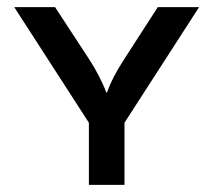

<svg xmlns="http://www.w3.org/2000/svg" viewBox="-20 -520 600 540"><path d="M230 -174.8 20 -500H134.8L232.9 -350.1Q247.1 -328.1 258.5 -305.4Q270 -282.7 274.4 -271.5L278.8 -259.8H280.8Q294.9 -300.3 327.1 -350.1L423.8 -500H540L330.1 -174.8V0H230Z"/></svg>

Font: Optician Sans
Style: Regular
Weight: 400
Designer: Fábio Duarte Martins, Simen Schikulski
Version: Version 1.002